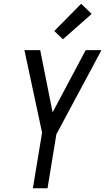

<svg xmlns="http://www.w3.org/2000/svg" viewBox="-20 -1002 560 1022"><path d="M155 0 204 -296 110 -735H194L260 -404L436 -735H520L280 -287L233 0ZM315 -793 269 -837 412 -982 468 -928Z"/></svg>

Font: Iosevka Web
Style: Italic
Weight: 400
Italic angle: -9°
Monospace: yes
Designer: Belleve Invis
Foundry: Belleve Invis
Version: Version 28.0.3; ttfautohint (v1.8.3)